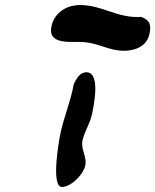

<svg xmlns="http://www.w3.org/2000/svg" viewBox="-20 -700 615 760"><path d="M184 -597C166 -517 269 -538 316 -533C372 -528 413 -499 471 -499C512 -499 560 -515 571 -563C580 -601 574 -620 539 -633C444 -627 386 -680 297 -680C244 -680 196 -651 184 -597ZM221 -180C214 -150 180 40 225 40C262 40 309 -9 317 -43C326 -81 298 -108 307 -146C315 -179 335 -210 343 -243C353 -287 378 -414 322 -414C296 -414 282 -388 272 -367C260 -300 236 -245 221 -180Z"/></svg>

Font: Charger
Style: OversprayIt
Weight: 400
Designer: Jasper
Foundry: Cannot Into Space Fonts
Version: Version 0.980